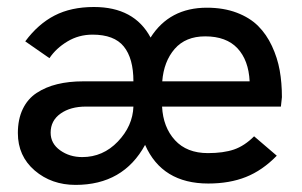

<svg xmlns="http://www.w3.org/2000/svg" viewBox="-20 -516 858 546"><path d="M194.8 9.8Q126.5 9.8 78.6 -31.2Q30.8 -72.3 30.8 -137.7Q30.8 -176.8 44.7 -205.8Q58.6 -234.9 84.2 -251.7Q109.9 -268.6 142.8 -276.6Q175.8 -284.7 216.8 -284.7H359.4Q359.4 -350.1 332 -383.8Q304.7 -417.5 243.2 -417.5Q204.1 -417.5 171.9 -398.2Q139.6 -378.9 120.6 -350.6L51.8 -398.4Q88.4 -447.8 135.3 -471.9Q182.1 -496.1 247.1 -496.1Q361.8 -496.1 408.2 -409.2Q461.9 -494.1 568.4 -494.1Q615.7 -494.1 653.1 -480Q690.4 -465.8 714.1 -442.1Q737.8 -418.5 753.4 -385Q769 -351.6 775.4 -315.9Q781.7 -280.3 781.7 -239.7L778.8 -212.9H440.9Q443.8 -154.3 477.5 -117.4Q511.2 -80.6 571.3 -80.6Q615.2 -80.6 645.3 -90.8Q675.3 -101.1 702.6 -128.4L767.1 -73.2Q726.1 -31.2 679.4 -12.7Q632.8 5.9 572.3 5.9Q440.9 5.9 392.6 -104Q330.6 9.8 194.8 9.8ZM441.4 -284.7H689.9Q687 -344.7 655.3 -378.7Q623.5 -412.6 563.5 -412.6Q507.8 -412.6 476.8 -377Q445.8 -341.3 441.4 -284.7ZM213.9 -69.3Q272.9 -69.3 315.2 -113.5Q357.4 -157.7 359.4 -212.9H224.1Q180.2 -212.9 152.1 -192.9Q124 -172.9 124 -138.7Q124 -107.9 150.9 -88.6Q177.7 -69.3 213.9 -69.3Z"/></svg>

Font: HK Grotesk Medium
Style: Regular
Weight: 500
Designer: Alfredo Marco Pradil and Stefan Peev
Foundry: Hanken Design Co.
Version: Version 1.045;PS 001.045;hotconv 1.0.88;makeotf.lib2.5.64775